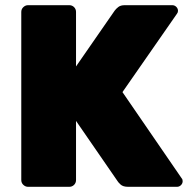

<svg xmlns="http://www.w3.org/2000/svg" viewBox="-20 -720 729 740"><path d="M88 0Q78 0 70 -7.5Q62 -15 62 -26V-674Q62 -685 70 -692.5Q78 -700 88 -700H247Q258 -700 265.5 -692.5Q273 -685 273 -674V-464L422 -679Q427 -686 436 -693Q445 -700 461 -700H644Q653 -700 659.5 -693.5Q666 -687 666 -678Q666 -672 662 -667L452 -365L680 -33Q684 -29 684 -22Q684 -13 677.5 -6.5Q671 0 662 0H474Q454 0 444.5 -9Q435 -18 433 -22L273 -254V-26Q273 -15 265.5 -7.5Q258 0 247 0Z"/></svg>

Font: Rubik Light ExtraBold
Style: Regular
Weight: 800
Version: Version 2.104